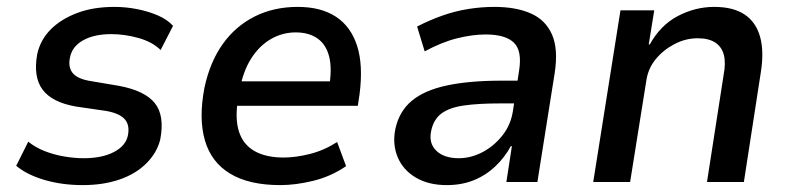

<svg xmlns="http://www.w3.org/2000/svg" viewBox="-20 -528 2297 557"><path d="M220 9Q160 9 109 -6Q58 -21 27 -47L62 -117Q83 -100 110 -89.5Q137 -79 166.5 -74Q196 -69 223 -69Q276 -69 310.5 -87Q345 -105 351 -135Q357 -165 342 -182Q327 -199 289 -206L200 -219Q131 -231 103.5 -268Q76 -305 88 -371Q97 -412 126.5 -442Q156 -472 203 -490Q250 -508 312 -508Q345 -508 378 -501.5Q411 -495 438.5 -483Q466 -471 482 -453L446 -383Q421 -407 381 -418Q341 -429 303 -429Q253 -429 221 -411Q189 -393 183 -361Q177 -333 191 -316Q205 -299 242 -293L325 -279Q400 -265 429 -229Q458 -193 445 -124Q436 -86 405.5 -55Q375 -24 327.5 -7.5Q280 9 220 9Z M793 9Q703 9 648 -24Q593 -57 574.5 -120.5Q556 -184 573 -273Q589 -348 626 -400Q663 -452 718.5 -480Q774 -508 844 -508Q911 -508 954.5 -479.5Q998 -451 1016 -395Q1034 -339 1023 -254L1018 -221H649L660 -292H954L934 -270Q944 -328 935 -363.5Q926 -399 901 -416.5Q876 -434 838 -434Q799 -434 765.5 -414.5Q732 -395 708.5 -358Q685 -321 675 -266L671 -244Q661 -185 673 -147Q685 -109 718 -90Q751 -71 803 -71Q838 -71 879.5 -81.5Q921 -92 958 -116L984 -46Q940 -16 889 -3.5Q838 9 793 9Z M1276 9Q1223 9 1186 -13Q1149 -35 1133.5 -72.5Q1118 -110 1127 -154Q1138 -205 1174.5 -235.5Q1211 -266 1276 -280Q1341 -294 1436 -294H1498L1488 -228H1431Q1368 -228 1326 -222Q1284 -216 1261 -199Q1238 -182 1231 -149Q1223 -113 1245.5 -91Q1268 -69 1311 -69Q1346 -69 1379.5 -86.5Q1413 -104 1437.5 -135Q1462 -166 1468 -206L1486 -324Q1495 -381 1470.5 -404.5Q1446 -428 1389 -428Q1351 -428 1306.5 -417Q1262 -406 1212 -379L1190 -451Q1227 -470 1264 -483Q1301 -496 1339 -502Q1377 -508 1414 -508Q1477 -508 1520 -489Q1563 -470 1581.5 -427.5Q1600 -385 1589 -315L1539 0H1449L1465 -104H1462Q1444 -71 1416.5 -45Q1389 -19 1354 -5Q1319 9 1276 9Z M1701 0 1780 -498H1878L1862 -399H1865Q1896 -455 1946.5 -481.5Q1997 -508 2052 -508Q2107 -508 2140 -486Q2173 -464 2185 -421.5Q2197 -379 2187 -317L2138 0H2031L2079 -309Q2086 -345 2080 -368.5Q2074 -392 2055 -404.5Q2036 -417 2004 -417Q1969 -417 1936.5 -400Q1904 -383 1882 -356Q1860 -329 1855 -294L1808 0Z"/></svg>

Font: Nunito Sans 7pt SemiCondensed SemiBold
Style: Italic
Weight: 600
Width: 4
Italic angle: -9°
Designer: Vernon Adams
Foundry: Vernon Adams
Version: Version 3.101;gftools[0.9.27]